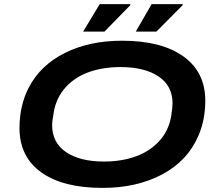

<svg xmlns="http://www.w3.org/2000/svg" viewBox="-20 -896 1058 928"><path d="M636.2 -743.2 712.9 -876H861.8L863.8 -872.1L735.8 -743.2ZM381.8 -743.2 461.9 -876H608.9L610.8 -872.1L484.9 -743.2ZM475.1 12.2Q284.7 12.2 179.4 -63Q74.2 -138.2 74.2 -276.9Q74.2 -385.7 119.1 -473.1Q175.8 -581.5 294.2 -640.4Q412.6 -699.2 569.8 -699.2Q760.3 -699.2 866.2 -623.5Q972.2 -547.9 972.2 -409.2Q972.2 -315.4 938 -237.8Q886.2 -118.2 763.7 -53Q641.1 12.2 475.1 12.2ZM481.9 -115.2Q565.9 -115.2 634 -139.2Q702.1 -163.1 748.5 -212.9Q794.9 -262.7 807.1 -333Q814 -376.5 814 -396Q814 -481.4 746.1 -526.6Q678.2 -571.8 563 -571.8Q479 -571.8 411.6 -548.3Q344.2 -524.9 298.6 -475.6Q252.9 -426.3 240.2 -356Q231.9 -309.6 231.9 -292Q231.9 -206.1 299.6 -160.6Q367.2 -115.2 481.9 -115.2Z"/></svg>

Font: Archivo Expanded SemiBold
Style: Italic
Weight: 600
Width: 7
Italic angle: -10°
Designer: Hector Gatti
Foundry: Omnibus-Type
Version: Version 2.001